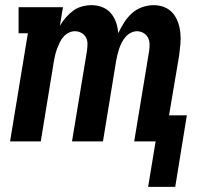

<svg xmlns="http://www.w3.org/2000/svg" viewBox="-20 -548 790 744"><path d="M554 176 583 0H500L558 -351Q560 -365 559.5 -378.5Q559 -392 553 -403Q547 -414 535.5 -420.5Q524 -427 511 -427Q499 -427 487 -421Q475 -415 466.5 -405Q458 -395 452 -383.5Q446 -372 442 -360Q438 -348 435 -336Q432 -324 430 -312L379 0H259L317 -351Q319 -365 319 -378.5Q319 -392 313 -403Q307 -414 295.5 -420.5Q284 -427 270 -427Q258 -427 246 -421Q234 -415 225.5 -405Q217 -395 211.5 -383.5Q206 -372 201.5 -360Q197 -348 194 -336Q191 -324 189 -312L138 0H19L88 -419H52V-520H224L212 -448Q222 -465 235 -480Q248 -495 263.5 -506.5Q279 -518 298 -523Q317 -528 335 -528Q357 -528 377 -520Q397 -512 410 -496.5Q423 -481 430 -460.5Q437 -440 438 -419Q448 -440 460.5 -460Q473 -480 490.5 -496Q508 -512 530.5 -520Q553 -528 575 -528Q598 -528 617.5 -520Q637 -512 650 -496.5Q663 -481 670 -461Q677 -441 679 -419.5Q681 -398 679 -376Q677 -354 674 -332L635 -101H704L659 176Z"/></svg>

Font: Iosevka Etoile
Style: Bold Italic
Weight: 700
Italic angle: -9°
Designer: Belleve Invis
Foundry: Belleve Invis
Version: Version 28.1.0; ttfautohint (v1.8.4)